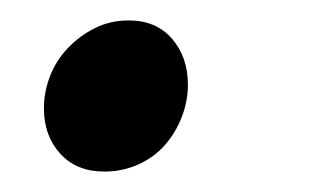

<svg xmlns="http://www.w3.org/2000/svg" viewBox="-20 -156 307 188"><path d="M82 12Q55 12 39 -5.5Q23 -23 23 -50Q23 -66 29 -81.5Q35 -97 46.5 -109Q58 -121 73 -128.5Q88 -136 106 -136Q133 -136 148.5 -118Q164 -100 164 -73Q164 -57 158 -41.5Q152 -26 141.5 -14Q131 -2 115.5 5Q100 12 82 12Z"/></svg>

Font: TypoPRO Source Sans Pro
Style: Italic
Weight: 600
Italic angle: -11°
Designer: Paul D. Hunt
Foundry: Adobe Systems Incorporated
Version: Version 1.075;PS 2.000;hotconv 1.0.86;makeotf.lib2.5.63406